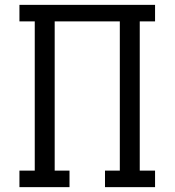

<svg xmlns="http://www.w3.org/2000/svg" viewBox="-20 -770 718 790"><path d="M555 -682V-68H618V0H412V-68H473V-682H205V-68H266V0H60V-68H123V-682H60V-750H618V-682Z"/></svg>

Font: Kelly Slab
Style: Regular
Weight: 400
Designer: Denis Masharov
Foundry: Denis Masharov
Version: Version 1.001